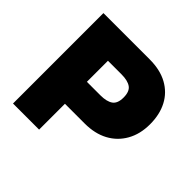

<svg xmlns="http://www.w3.org/2000/svg" viewBox="-172 -876 1051 1051"><g transform="rotate(45 353.5 -350.0)"><path d="M61 0V-700H419Q500 -700 556.5 -669Q613 -638 642.5 -582Q672 -526 672 -450Q672 -374 640 -317.5Q608 -261 551 -230.5Q494 -200 416 -200H263V0ZM263 -370H368Q416 -370 441 -387.5Q466 -405 466 -451Q466 -498 441 -515.5Q416 -533 368 -533H263Z"/></g></svg>

Font: REM ExtraBold
Style: Regular
Weight: 800
Designer: Octavio Pardo
Foundry: Ashler Design
Version: Version 1.005;gftools[0.9.28]